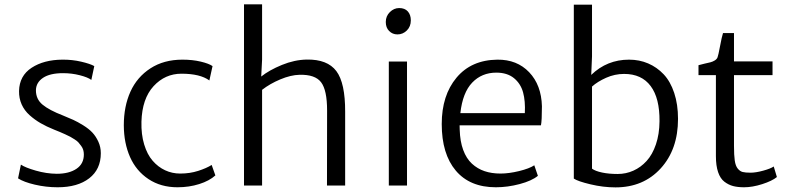

<svg xmlns="http://www.w3.org/2000/svg" viewBox="-20 -832 3529 861"><path d="M61 -32.2 73.7 -93.8Q92.8 -80.6 140.4 -66.9Q188 -53.2 234.4 -52.7Q289.6 -52.7 322.8 -75Q356 -97.2 356 -139.2Q356 -149.9 353.3 -159.4Q350.6 -168.9 344.2 -177.5Q337.9 -186 332 -192.9Q326.2 -199.7 314.5 -207Q302.7 -214.4 294.9 -218.8Q287.1 -223.1 271.7 -230Q256.3 -236.8 248.5 -240.2Q240.7 -243.7 223.1 -250.5Q188 -264.6 161.9 -279.8Q135.7 -294.9 112.5 -315.7Q89.4 -336.4 77.1 -363.8Q64.9 -391.1 65.4 -423.8Q66.9 -492.2 121.8 -528.1Q176.8 -564 259.8 -564.5Q303.7 -564.9 344.2 -555.4Q384.8 -545.9 402.8 -535.6L389.6 -473.6Q374 -485.4 337.9 -494.6Q301.8 -503.9 262.7 -503.9Q204.6 -503.9 173.3 -483.2Q142.1 -462.4 141.1 -428.2Q140.6 -387.7 170.7 -362.8Q200.7 -337.9 262.7 -314Q289.6 -303.2 308.8 -294.4Q328.1 -285.6 353.3 -270Q378.4 -254.4 394 -237.8Q409.7 -221.2 420.9 -197Q432.1 -172.9 432.1 -145Q432.1 -72.8 380.1 -32.5Q328.1 7.8 238.3 7.8Q186.5 7.8 136.5 -3.9Q86.4 -15.6 61 -32.2Z M535.2 -270Q535.2 -355 564.9 -420.9Q594.7 -486.8 654.8 -525.6Q714.8 -564.5 797.9 -564.5Q843.3 -564.5 880.1 -555.7Q917 -546.9 933.1 -535.6L918.9 -471.2Q877.4 -501.5 793.9 -501.5Q720.2 -501.5 668.7 -445.6Q617.2 -389.6 614.3 -286.1Q612.8 -229.5 626.5 -184.3Q640.1 -139.2 664.6 -111.1Q689 -83 720.5 -68.4Q752 -53.7 788.1 -53.7Q831.5 -53.7 868.7 -65.7Q905.8 -77.6 929.2 -92.3L945.8 -45.4Q918.9 -21 873.5 -6.6Q828.1 7.8 775.9 7.8Q701.2 7.8 646 -28.8Q590.8 -65.4 563.2 -127.7Q535.6 -189.9 535.2 -270Z M1074.2 0V-812.5H1155.3V-564.9L1151.4 -488.8Q1187.5 -517.6 1244.1 -540.8Q1300.8 -564 1356 -564.9Q1448.2 -566.4 1488.3 -513.2Q1528.3 -460 1527.8 -330.6V0H1446.3L1446.8 -336.4Q1446.8 -427.7 1419.9 -463.1Q1393.1 -498.5 1322.8 -496.6Q1283.7 -495.6 1237.1 -476.1Q1190.4 -456.5 1155.3 -429.2V0Z M1723.6 0V-556.2H1805.2V0ZM1762.2 -677.7Q1740.2 -677.7 1725.1 -692.9Q1710 -708 1710 -733.4Q1710 -759.8 1728.3 -777.8Q1746.6 -795.9 1770 -795.9Q1795.4 -795.9 1808.8 -780.8Q1822.3 -765.6 1822.3 -740.7Q1822.3 -712.9 1804.4 -695.3Q1786.6 -677.7 1762.2 -677.7Z M2203.6 7.8Q2086.9 7.8 2023.9 -66.9Q1960.9 -141.6 1960.9 -275.9Q1960.9 -404.3 2027.1 -483.6Q2093.3 -563 2210.4 -564.5Q2298.3 -565.4 2353 -508.1Q2407.7 -450.7 2410.2 -355.5Q2410.2 -290.5 2405.8 -270H2041Q2041 -256.8 2041.5 -250.5Q2043 -198.2 2057.1 -159.7Q2071.3 -121.1 2096.2 -98.1Q2121.1 -75.2 2152.8 -64.5Q2184.6 -53.7 2224.6 -53.7Q2262.2 -53.7 2308.1 -64.9Q2354 -76.2 2376 -90.8L2392.1 -43.5Q2364.7 -21 2310.5 -6.6Q2256.3 7.8 2203.6 7.8ZM2205.6 -506.3Q2140.6 -506.3 2097.7 -461.7Q2054.7 -417 2044.4 -324.7H2333.5Q2336.4 -378.4 2325.7 -417.7Q2314.9 -457 2284.7 -481.7Q2254.4 -506.3 2205.6 -506.3Z M2553.2 -31.2V-811H2634.8V-579.1L2631.3 -496.1Q2702.1 -564.5 2800.8 -564.5Q2847.2 -564.5 2886.5 -547.6Q2925.8 -530.8 2956.1 -498.8Q2986.3 -466.8 3003.4 -415.3Q3020.5 -363.8 3020.5 -298.8Q3020.5 -162.1 2942.9 -76.9Q2865.2 8.3 2740.2 8.3Q2685.1 8.3 2627.9 -5.4Q2570.8 -19 2553.2 -31.2ZM2778.8 -500.5Q2736.8 -500.5 2698 -483.2Q2659.2 -465.8 2634.8 -443.8V-75.7Q2648.9 -64.9 2679.9 -58.3Q2710.9 -51.8 2749.5 -51.8Q2787.1 -51.8 2820.3 -66.7Q2853.5 -81.5 2879.6 -110.1Q2905.8 -138.7 2921.4 -184.6Q2937 -230.5 2937.5 -288.1Q2938.5 -391.6 2897.9 -446Q2857.4 -500.5 2778.8 -500.5Z M3316.9 7.8Q3288.6 7.8 3267.8 2.4Q3247.1 -2.9 3228.5 -17.1Q3210 -31.2 3200.2 -60.1Q3190.4 -88.9 3190.4 -131.8V-495.1H3112.3V-539.6Q3121.6 -542.5 3138.9 -546.4Q3156.2 -550.3 3166 -552.7Q3175.8 -555.2 3185.3 -561Q3194.8 -566.9 3197.8 -575.2Q3201.2 -583.5 3209 -625.2Q3216.8 -667 3222.2 -683.6H3271.5V-556.6H3444.3V-495.1H3271.5V-177.7Q3271.5 -136.2 3274.9 -112.3Q3278.3 -88.4 3288.1 -76.2Q3297.9 -64 3310.1 -60.8Q3322.3 -57.6 3345.7 -57.6Q3369.6 -57.6 3402.6 -66.7Q3435.5 -75.7 3449.7 -85.4L3463.9 -38.1Q3442.4 -20.5 3398.2 -6.3Q3354 7.8 3316.9 7.8Z"/></svg>

Font: HaufeMerriweatherSansLt
Style: Regular
Weight: 300
Designer: Eben Sorkin
Foundry: Eben Sorkin
Version: Version 1.56